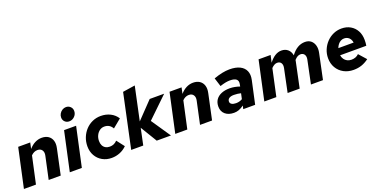

<svg xmlns="http://www.w3.org/2000/svg" viewBox="-20 -1575 4693 2383"><g transform="rotate(-20 2326.5 -383.0)"><path d="M6 0 118 -516H277L260 -436Q296 -478 339 -500Q382 -522 429 -522Q481 -522 515.5 -498.5Q550 -475 563 -433.5Q576 -392 564 -337L492 0H333L397 -297Q407 -341 388 -369Q369 -397 328 -397Q305 -397 284 -387.5Q263 -378 243 -358L165 0Z M823 -596Q789 -596 766 -618.5Q743 -641 743 -675Q743 -702 757 -725.5Q771 -749 794 -763Q817 -777 843 -777Q877 -777 900.5 -754Q924 -731 924 -697Q924 -656 894 -626Q864 -596 823 -596ZM612 0 724 -516H883L771 0Z M1164 11Q1096 11 1042 -19.5Q988 -50 957.5 -104Q927 -158 927 -226Q927 -289 949 -343.5Q971 -398 1009.5 -439Q1048 -480 1099.5 -503Q1151 -526 1210 -526Q1279 -526 1335.5 -497.5Q1392 -469 1425 -416L1313 -324Q1295 -356 1269 -371.5Q1243 -387 1207 -387Q1173 -387 1145.5 -367.5Q1118 -348 1101.5 -314.5Q1085 -281 1085 -240Q1085 -206 1097.5 -181Q1110 -156 1133.5 -142.5Q1157 -129 1189 -129Q1218 -129 1242 -139.5Q1266 -150 1287 -172L1365 -71Q1325 -31 1273 -10Q1221 11 1164 11Z M1423 0 1575 -712 1738 -737 1644 -296 1855 -516H2046L1775 -255L1948 0H1760L1628 -218L1582 0Z M2005 0 2117 -516H2276L2259 -436Q2295 -478 2338 -500Q2381 -522 2428 -522Q2480 -522 2514.5 -498.5Q2549 -475 2562 -433.5Q2575 -392 2563 -337L2491 0H2332L2396 -297Q2406 -341 2387 -369Q2368 -397 2327 -397Q2304 -397 2283 -387.5Q2262 -378 2242 -358L2164 0Z M2782 4Q2709 4 2666 -33.5Q2623 -71 2623 -135Q2623 -187 2648 -224Q2673 -261 2720 -281Q2767 -301 2832 -301Q2865 -301 2898.5 -294.5Q2932 -288 2963 -277L2968 -302Q2978 -348 2953 -370Q2928 -392 2867 -392Q2841 -392 2809.5 -386Q2778 -380 2736 -366L2700 -480Q2761 -502 2812.5 -512.5Q2864 -523 2910 -523Q2992 -523 3045.5 -496.5Q3099 -470 3120 -421Q3141 -372 3126 -303L3060 0H2903L2913 -44Q2876 -18 2846 -7Q2816 4 2782 4ZM2846 -100Q2869 -100 2889.5 -105.5Q2910 -111 2929 -122L2945 -195Q2926 -200 2902 -203Q2878 -206 2853 -206Q2812 -206 2790 -191Q2768 -176 2768 -148Q2768 -126 2788.5 -113Q2809 -100 2846 -100Z M3181 0 3293 -516H3452L3431 -421Q3469 -471 3510 -496.5Q3551 -522 3595 -522Q3646 -522 3679.5 -492.5Q3713 -463 3721 -413Q3801 -522 3906 -522Q3953 -522 3983.5 -497.5Q4014 -473 4026 -430Q4038 -387 4026 -332L3956 0H3797L3861 -307Q3869 -347 3852.5 -372Q3836 -397 3801 -397Q3781 -397 3762 -386.5Q3743 -376 3721 -351Q3721 -347 3720 -342Q3719 -337 3718 -332L3648 0H3489L3553 -307Q3561 -348 3545 -372.5Q3529 -397 3493 -397Q3457 -397 3417 -356L3340 0Z M4360 11Q4287 11 4230 -20Q4173 -51 4140.5 -106.5Q4108 -162 4108 -233Q4108 -292 4130 -344.5Q4152 -397 4190.5 -437.5Q4229 -478 4280 -501Q4331 -524 4388 -524Q4455 -524 4505.5 -495Q4556 -466 4584.5 -414Q4613 -362 4613 -293Q4613 -270 4611.5 -251.5Q4610 -233 4607 -217H4261Q4266 -187 4281.5 -164.5Q4297 -142 4321.5 -129.5Q4346 -117 4377 -117Q4406 -117 4431 -126.5Q4456 -136 4474 -155L4561 -57Q4512 -21 4464 -5Q4416 11 4360 11ZM4271 -308H4473Q4469 -336 4456.5 -355.5Q4444 -375 4424.5 -386Q4405 -397 4379 -397Q4355 -397 4334 -386Q4313 -375 4297 -355Q4281 -335 4271 -308Z"/></g></svg>

Font: Red Hat Text
Style: Italic
Weight: 300
Italic angle: -12°
Designer: Pentagram, MCKL
Foundry: Pentagram, MCKL
Version: Version 1.023